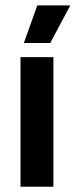

<svg xmlns="http://www.w3.org/2000/svg" viewBox="-20 -706 285 726"><path d="M57.5 0V-490H182V0ZM121 -685.5H245V-684L170 -543.5H70.5V-544.5Z"/></svg>

Font: Anek Bangla
Style: Semi-bold
Weight: 600
Designer: Sulekha Rajkumar (Bangla), Yesha Goshar (Latin)
Foundry: Ek Type
Version: Version 1.002;March 21, 2022;FontCreator 13.0.0.2683 64-bit